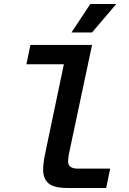

<svg xmlns="http://www.w3.org/2000/svg" viewBox="-20 -933 640 953"><path d="M313 0Q248 0 221 -23Q194 -46 194 -91Q194 -116 200 -149Q206 -182 214 -218L297 -614H111L131 -710H437L331 -211Q325 -185 321.5 -165.5Q318 -146 318 -132Q318 -96 366 -96H527L507 0ZM335 -772 428 -913H557L437 -772Z"/></svg>

Font: Geist Mono SemiBold
Style: Italic
Weight: 600
Italic angle: -12°
Monospace: yes
Designer: Basement.studio, Andrés Briganti, Mateo Zaragoza
Foundry: Basement.studio, Vercel, Andrés Briganti, Guido Ferreyra, Mateo Zaragoza
Version: Version 1.500; ttfautohint (v1.8.4.7-5d5b)